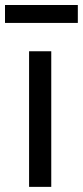

<svg xmlns="http://www.w3.org/2000/svg" viewBox="-42 -728 324 748"><path d="M157.7 0V-528.3H71.3V0ZM261.2 -638.7V-708.5H-22.5V-638.7Z"/></svg>

Font: Roboto Condensed
Style: Regular
Weight: 400
Designer: Google
Version: Version 2.134; 2016